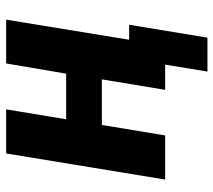

<svg xmlns="http://www.w3.org/2000/svg" viewBox="-56 -514 711 640"><g transform="rotate(-90 300.0 -194.5)"><path d="M494 141H381L404 0H320L355 -211H203L168 0H21L108 -530H255L222 -330H374L408 -530H554L487 -120H537Z"/></g></svg>

Font: Iosevka Curly HvExObl
Style: Regular
Weight: 900
Width: 7
Italic angle: -9°
Monospace: yes
Designer: Belleve Invis
Foundry: Belleve Invis
Version: Version 11.1.0; ttfautohint (v1.8.3)